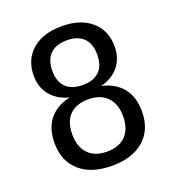

<svg xmlns="http://www.w3.org/2000/svg" viewBox="-118 -708 736 812"><g transform="rotate(-20 250.0 -302.0)"><path d="M250 -287.1Q194.3 -287.1 165 -256.8Q135.7 -226.6 135.7 -169.9Q135.7 -114.3 165.5 -83Q195.3 -51.8 250 -51.8Q304.7 -51.8 334.5 -82.5Q364.3 -113.3 364.3 -169.9Q364.3 -225.6 334 -256.3Q303.7 -287.1 250 -287.1ZM178.7 -321.3Q126 -335 96.7 -371.1Q67.4 -407.2 67.4 -459Q67.4 -531.2 116.2 -573.7Q165 -616.2 250 -616.2Q334 -616.2 382.8 -573.7Q431.6 -531.2 431.6 -459Q431.6 -407.2 402.8 -371.1Q374 -335 321.3 -321.3Q381.8 -307.6 414.1 -267.1Q446.3 -226.6 446.3 -162.1Q446.3 -80.1 394 -34.2Q341.8 11.7 250 11.7Q157.2 11.7 105 -34.2Q52.7 -80.1 52.7 -161.1Q52.7 -226.6 85 -267.1Q117.2 -307.6 178.7 -321.3ZM148.4 -451.2Q148.4 -403.3 174.3 -377.4Q200.2 -351.6 250 -351.6Q298.8 -351.6 324.7 -377.4Q350.6 -403.3 350.6 -451.2Q350.6 -501 324.7 -526.9Q298.8 -552.7 250 -552.7Q200.2 -552.7 174.3 -526.4Q148.4 -500 148.4 -451.2Z"/></g></svg>

Font: BabelStone Pseudographica
Style: Regular
Weight: 400
Designer: Andrew West
Foundry: BabelStone
Version: Version 16.0.0